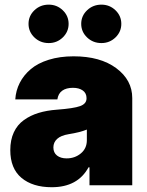

<svg xmlns="http://www.w3.org/2000/svg" viewBox="-20 -794 631 823"><path d="M201.7 8.5Q120 8.5 72.1 -31.6Q24.1 -71.7 24.1 -150.6Q24.1 -194.2 39.2 -226.7Q54.3 -259.2 82.4 -279.3Q110.4 -299.4 145.4 -310Q180.4 -320.7 224.4 -323.9Q295.5 -329.2 323.2 -339.1Q350.9 -349.1 350.9 -372.2V-373.6Q350.9 -394.5 334.9 -406.1Q318.9 -417.6 292.6 -417.6Q263.8 -417.6 246.6 -405.2Q229.4 -392.8 225.9 -367.9H45.5Q47.9 -405.9 64.6 -438.7Q81.3 -471.6 111.5 -497.3Q141.7 -523.1 188.9 -537.8Q236.2 -552.6 295.5 -552.6Q409.8 -552.6 478.3 -501.8Q546.9 -451 546.9 -373.6V0H363.6V-76.7H359.4Q313.2 8.5 201.7 8.5ZM188.9 -609.4Q152.7 -609.4 127.5 -633.5Q102.3 -657.7 102.3 -691.8Q102.3 -725.9 127.5 -750Q152.7 -774.1 188.9 -774.1Q224.1 -774.1 249.1 -750Q274.1 -725.9 274.1 -691.8Q274.1 -657.7 249.1 -633.5Q224.1 -609.4 188.9 -609.4ZM414.8 -609.4Q378.6 -609.4 353.3 -633.5Q328.1 -657.7 328.1 -691.8Q328.1 -725.9 353.3 -750Q378.6 -774.1 414.8 -774.1Q449.9 -774.1 475 -750Q500 -725.9 500 -691.8Q500 -657.7 475 -633.5Q449.9 -609.4 414.8 -609.4ZM265.6 -115.1Q300.8 -115.1 326.5 -136.4Q352.3 -157.7 352.3 -193.2V-238.6Q323.2 -226.6 274.1 -218.8Q241.1 -213.4 225 -198.7Q208.8 -183.9 208.8 -161.9Q208.8 -139.6 224.4 -127.3Q240.1 -115.1 265.6 -115.1Z"/></svg>

Font: Karasuma Gothic
Style: Black
Weight: 900
Designer: Rasmus Andersson / Ryoko Nishizuka
Foundry: Genbu
Version: Version 1.00